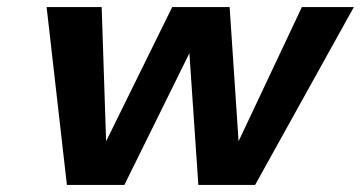

<svg xmlns="http://www.w3.org/2000/svg" viewBox="-20 -525 1024 545"><path d="M112.3 -504.9H268.6L281.2 -124L468.8 -504.9H631.8L657.2 -124L836.9 -504.9H984.4L704.1 0H543L517.6 -374L333 0H169.9Z"/></svg>

Font: FreeUniversal
Style: BoldItalic
Weight: 700
Italic angle: -11°
Version: Version 1.001 March 22, 2017